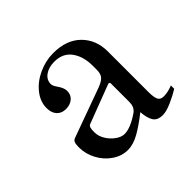

<svg xmlns="http://www.w3.org/2000/svg" viewBox="-117 -566 702 702"><g transform="rotate(-45 234.5 -215.0)"><path d="M455 -49V-32Q433 -18 404.5 -5.5Q376 7 358 7Q330 7 319.5 -10.5Q309 -28 307 -59Q269 -29 237.5 -11Q206 7 177 7Q146 7 118 -12Q90 -31 73.5 -62Q57 -93 57 -127Q57 -143 60 -150.5Q63 -158 71 -161L264 -231Q287 -240 295.5 -250.5Q304 -261 304 -281V-302Q304 -350 281.5 -381Q259 -412 215 -412Q186 -412 167 -398.5Q148 -385 148 -363Q148 -354 158 -340Q173 -319 173 -303Q173 -283 159 -271Q145 -259 123 -259Q101 -259 88 -273Q75 -287 75 -312Q75 -345 98 -374Q121 -403 158 -420Q195 -437 234 -437Q303 -437 341.5 -398.5Q380 -360 380 -300V-89Q380 -64 385.5 -51.5Q391 -39 409 -39Q430 -39 455 -49ZM305 -210Q305 -213 302.5 -214.5Q300 -216 297 -215L147 -158Q141 -156 138.5 -149Q136 -142 136 -126Q136 -106 147.5 -87Q159 -68 176.5 -55.5Q194 -43 210 -43Q242 -43 289 -76Q305 -89 305 -113Z"/></g></svg>

Font: Ibarra Real Nova
Style: Regular
Weight: 400
Designer: Jose Maria Ribagorda & Octavio Pardo
Foundry: Jose Maria Ribagorda
Version: Version 1.014